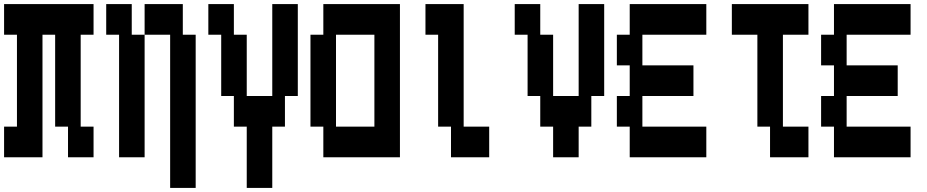

<svg xmlns="http://www.w3.org/2000/svg" viewBox="-20 -750 4540 940"><path d="M0 20V-130H63V-580H0V-730H438V-580H375V-130H438V20H313V-130H250V-580H188V20Z M625 -580H688V20H563V-580H500V-730H625ZM938 -580V170H813V-580H688V-730H875V-580Z M1188 170V-130H1125V-280H1063V-580H1000V-730H1125V-580H1188V-280H1313V-730H1438V-280H1375V-130H1313V170Z M1563 20V-130H1500V-580H1563V-730H1938V20ZM1625 -130H1813V-580H1625Z M2188 20V-130H2125V-580H2063V-730H2250V-130H2375V20Z M2688 20V-130H2625V-280H2563V-580H2500V-730H2625V-580H2688V-280H2813V-730H2938V-280H2875V-130H2813V20Z M3063 20V-130H3000V-280H3063V-430H3000V-580H3063V-730H3438V-580H3125V-430H3375V-280H3125V-130H3438V20Z M3750 20V-130H3688V-580H3563V-730H3938V-580H3813V-130H3938V20Z M4063 20V-130H4000V-280H4063V-430H4000V-580H4063V-730H4438V-580H4125V-430H4375V-280H4125V-130H4438V20Z"/></svg>

Font: 2P VHS
Style: Regular
Weight: 400
Designer: CodeMan38
Foundry: CodeMan38
Version: Version 3.000